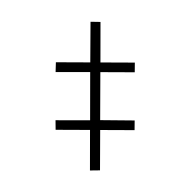

<svg xmlns="http://www.w3.org/2000/svg" viewBox="-143 -764 891 898"><g transform="rotate(-30 303.0 -315.0)"><path d="M457 -627 497 -603 402 -439 541 -358 518 -319 379 -400 266 -206 405 -124 382 -85 243 -166 148 -3 107 -26 202 -190 63 -271 85 -310 225 -229 338 -424 198 -505 222 -544 361 -463Z"/></g></svg>

Font: Noto Sans Light
Style: Regular
Weight: 300
Designer: Monotype Design Team
Foundry: Monotype Imaging Inc.
Version: Version 2.007